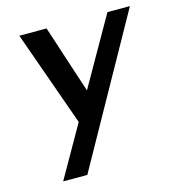

<svg xmlns="http://www.w3.org/2000/svg" viewBox="-96 -501 715 783"><g transform="rotate(-15 261.5 -109.0)"><path d="M75 201 428 -419H523L177 201ZM206 3 56 -419H171L292 -49Z"/></g></svg>

Font: Josefin Sans Thin Medium
Style: Italic
Weight: 500
Italic angle: -7°
Version: Version 2.000